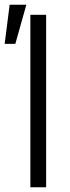

<svg xmlns="http://www.w3.org/2000/svg" viewBox="-30 -790 295 810"><path d="M164.6 -727.5V0H98.1V-727.5ZM-10.3 -605 10.7 -770H81.1L34.7 -605Z"/></svg>

Font: Inter Tight Light
Style: Regular
Weight: 300
Designer: Rasmus Andersson
Foundry: rsms
Version: Version 3.004